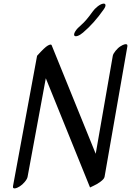

<svg xmlns="http://www.w3.org/2000/svg" viewBox="-20 -1002 724 1060"><path d="M552.5 -950Q498.8 -873 438.3 -822Q422.1 -808 407.7 -803.5Q393.3 -799 389.9 -806.5Q386.6 -814 396 -829.5Q405.3 -845 430.2 -866Q455 -887 491.4 -938Q501.8 -953 518.4 -966Q535 -979 547.8 -981.5Q560.5 -984 562.2 -975Q563.9 -966 552.5 -950ZM67.8 37Q49.3 42 51.7 26L184.7 -694Q226.8 -741 244.1 -750.5Q261.5 -760 264.9 -753L508.4 -153L602.7 -694Q604.7 -705 618.1 -721.5Q631.5 -738 645.3 -746.5Q659 -755 667.2 -757Q685.6 -762 683.2 -746L557.3 -26Q555.2 -14 534.9 1Q514.6 16 495.9 24L477.1 33L232.9 -570L132.3 -26Q130.2 -14 116.8 2Q103.4 18 89.7 26.5Q75.9 35 67.8 37Z"/></svg>

Font: Kavivanar
Style: Regular
Weight: 400
Designer: Tharique Azeez
Foundry: Tharique Azeez
Version: Version 1.88